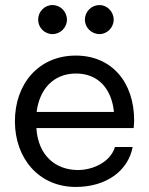

<svg xmlns="http://www.w3.org/2000/svg" viewBox="-20 -730 589 760"><path d="M188 -595C219 -595 245 -621 245 -652C245 -684 219 -710 188 -710C156 -710 131 -684 131 -652C131 -621 156 -595 188 -595ZM374 -595C404 -595 430 -621 430 -652C430 -684 404 -710 374 -710C342 -710 316 -684 316 -652C316 -621 342 -595 374 -595ZM511 -253C511 -405 422 -510 280 -510C132 -510 39 -397 39 -250C39 -103 134 10 280 10C403 10 488 -56 505 -148H435C417 -88 347 -57 289 -57C201 -57 131 -113 124 -223H509C510 -234 511 -244 511 -253ZM281 -439C369 -439 422 -378 431 -287H125C136 -376 191 -439 281 -439Z"/></svg>

Font: Oakes
Style: Regular
Weight: 400
Designer: Samuel Oakes
Foundry: Samuel Oakes
Version: Version 1.003;PS 001.003;hotconv 1.0.88;makeotf.lib2.5.64775